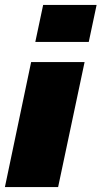

<svg xmlns="http://www.w3.org/2000/svg" viewBox="-25 -763 414 783"><path d="M119 -592 151 -743H369L337 -592ZM-5 0 102 -510H320L212 0Z"/></svg>

Font: Saira Black
Style: Italic
Weight: 900
Italic angle: -12°
Designer: Hector Gatti with collaboration of the Omnibus-Type team
Foundry: Omnibus-Type
Version: Version 1.100; ttfautohint (v1.8.3)